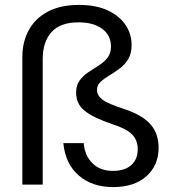

<svg xmlns="http://www.w3.org/2000/svg" viewBox="-20 -752 704 782"><path d="M441 10Q355 10 300.5 -37.5Q246 -85 238 -169H321Q325 -118 356.5 -87Q388 -56 440 -56Q488 -56 514.5 -79.5Q541 -103 541 -144Q541 -181 518 -204.5Q495 -228 438 -246Q359 -273 324.5 -301Q290 -329 290 -375Q290 -405 304.5 -424.5Q319 -444 340 -458Q361 -472 382.5 -485.5Q404 -499 418 -517Q432 -535 432 -562Q432 -608 396.5 -634.5Q361 -661 300 -661Q225 -661 189.5 -621Q154 -581 154 -512V0H71V-520Q71 -581 97 -629Q123 -677 174.5 -704.5Q226 -732 302 -732Q371 -732 419 -709.5Q467 -687 491.5 -650Q516 -613 516 -569Q516 -534 502 -511Q488 -488 467 -472.5Q446 -457 425 -444.5Q404 -432 389.5 -418.5Q375 -405 375 -386Q375 -363 397.5 -346Q420 -329 489 -307Q562 -282 594 -244.5Q626 -207 626 -150Q626 -79 576.5 -34.5Q527 10 441 10Z"/></svg>

Font: Firefly Display
Style: Regular
Weight: 400
Designer: Colophon Foundry, Jonny Pinhorn
Foundry: Colophon Foundry
Version: Version 1.200; ttfautohint (v1.8.3)